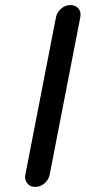

<svg xmlns="http://www.w3.org/2000/svg" viewBox="-20 -722 338 758"><path d="M119 16Q99 16 88 2Q79 -9 79 -22Q79 -27 80 -32L201 -654Q205 -674 221.5 -688Q238 -702 258 -702Q278 -702 290 -688Q298 -678 298 -664Q298 -659 297 -654L176 -32Q172 -12 155.5 2Q139 16 119 16Z"/></svg>

Font: Bad Comic
Style: Italic
Weight: 400
Italic angle: -11°
Designer: GGBotNet
Foundry: GGBotNet
Version: 0.95